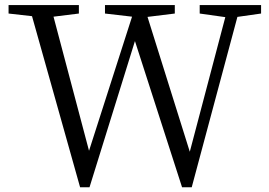

<svg xmlns="http://www.w3.org/2000/svg" viewBox="-20 -749 1087 776"><path d="M1035.2 -728.5V-694.3L939.5 -680.7L754.9 7.8H715.8L525.4 -583L341.8 7.8H303.7L109.4 -683.6L14.6 -694.3V-728.5H298.8V-694.3L196.3 -681.6L339.8 -139.6L513.7 -681.6L404.3 -694.3V-728.5H686.5V-694.3L576.2 -680.7L747.1 -135.7L890.6 -679.7L787.1 -694.3V-728.5Z"/></svg>

Font: GenYoMin JP Regular
Style: Regular
Weight: 400
Version: Version 1.001;PS 1;hotconv 16.6.51;makeotf.lib2.5.65220 DEVE